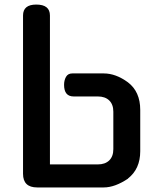

<svg xmlns="http://www.w3.org/2000/svg" viewBox="-20 -819 707 842"><path d="M143 3Q81 3 81 -57V-751Q81 -799 139 -799Q199 -799 199 -751V-98H409Q441 -98 459 -115.5Q477 -133 477 -165V-329Q477 -361 459 -378.5Q441 -396 409 -396H303Q261 -396 261 -447Q261 -467 269.5 -482Q278 -497 297 -497H435Q488 -497 541 -458Q595 -417 595 -337V-156Q595 -78 541 -36H542Q484 3 435 3Z"/></svg>

Font: Gugi Cyrillic
Style: Regular
Weight: 400
Foundry: TAE System & Typefaces Co.
Version: Version 3.10 September 15, 2020